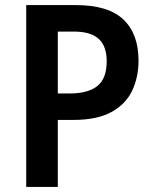

<svg xmlns="http://www.w3.org/2000/svg" viewBox="-20 -734 605 754"><path d="M278 -714Q405 -714 464.5 -657.5Q524 -601 524 -496Q524 -431 499 -378Q474 -325 417.5 -294Q361 -263 268 -263H207V0H83V-714ZM270 -610H207V-367H255Q325 -367 362 -396Q399 -425 399 -493Q399 -553 367.5 -581.5Q336 -610 270 -610Z"/></svg>

Font: Noto Sans SemiCondensed SemiBold
Style: Regular
Weight: 600
Width: 4
Designer: Monotype Design Team
Foundry: Monotype Imaging Inc.
Version: Version 2.013; ttfautohint (v1.8.4.7-5d5b)